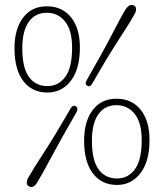

<svg xmlns="http://www.w3.org/2000/svg" viewBox="-20 -736 658 775"><path d="M169 -710.5Q231 -710.5 266.8 -666Q302.5 -621.5 302.5 -544Q302.5 -457.5 266 -410Q229.5 -362.5 171.5 -362.5Q109 -362.5 73.8 -409.2Q38.5 -456 38.5 -541Q38.5 -618.5 73 -664.5Q107.5 -710.5 169 -710.5ZM271 -544Q271 -613.5 242.8 -649Q214.5 -684.5 169 -684.5Q122 -684.5 96 -647.8Q70 -611 70 -541Q70 -462 97 -425.2Q124 -388.5 171.5 -388.5Q215.5 -388.5 243.2 -425.2Q271 -462 271 -544ZM354 -401.5Q344 -382.5 332 -390Q320.5 -397 331.5 -415Q396 -527 432 -597.2Q468 -667.5 487.5 -699Q504.5 -723.5 522 -713Q529.5 -708.5 529.2 -698.2Q529 -688 522.5 -678Q505.5 -646.5 461.8 -579.8Q418 -513 354 -401.5ZM263.5 -296Q273.5 -314.5 286 -307Q298 -299.5 287.5 -281Q226 -174.5 187.5 -102.2Q149 -30 129.5 1.5Q113.5 27 96 15.5Q88 11.5 88 1.2Q88 -9 94.5 -19.5Q112 -51 157.2 -120.2Q202.5 -189.5 263.5 -296ZM450 -337.5Q512 -337.5 547.8 -293Q583.5 -248.5 583.5 -171Q583.5 -84.5 547 -37Q510.5 10.5 452.5 10.5Q390 10.5 354.8 -36.2Q319.5 -83 319.5 -168Q319.5 -245.5 354 -291.5Q388.5 -337.5 450 -337.5ZM552 -171Q552 -240.5 523.8 -276Q495.5 -311.5 450 -311.5Q403 -311.5 377 -274.8Q351 -238 351 -168Q351 -89 378 -52.2Q405 -15.5 452.5 -15.5Q496.5 -15.5 524.2 -52.2Q552 -89 552 -171Z"/></svg>

Font: Fraunces 72pt S100 Thin
Style: Regular
Weight: 100
Version: Version 1.000; ttfautohint (v1.8.3)